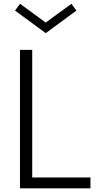

<svg xmlns="http://www.w3.org/2000/svg" viewBox="-20 -1020 530 1040"><path d="M88.2 0V-750H154.5V-58.6H470V0ZM227.7 -840.5 61.4 -962.7 88.6 -999.5 227.7 -897.7 366.8 -999.5 394.1 -962.7Z"/></svg>

Font: Spartan
Style: Regular
Weight: 400
Designer: Matt Bailey, Mirko Velimirovic
Foundry: Matt Bailey
Version: Version 1.005